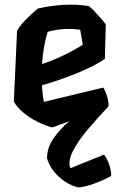

<svg xmlns="http://www.w3.org/2000/svg" viewBox="-20 -537 521 833"><path d="M431 134Q445 150 454.5 179.5Q464 209 462 227Q420 249 380.5 262.5Q341 276 318 276Q273 264 235.5 230Q198 196 184 150Q184 104 212 63.5Q240 23 281 -11Q259 -3 240 4Q221 11 207 16Q176 8 142 -9Q108 -26 80 -49.5Q52 -73 40 -97L54 -403Q68 -428 93.5 -453.5Q119 -479 144 -500Q202 -513 257.5 -516Q313 -519 364 -511Q373 -506 388.5 -489.5Q404 -473 419 -456Q434 -439 439 -431L435 -282Q409 -263 365 -242Q321 -221 268 -201.5Q215 -182 162 -167Q163 -148 165 -130Q167 -112 170 -95L428 -157Q435 -148 443.5 -122Q452 -96 451 -76Q404 -26 361.5 24Q319 74 296.5 118Q274 162 285 193ZM328 -408Q292 -413 258 -411Q224 -409 187 -399Q177 -368 171 -332Q165 -296 162 -259Q205 -273 252.5 -295.5Q300 -318 339 -343Z"/></svg>

Font: Langar
Style: Regular
Weight: 400
Designer: Alessia Mazzarella
Foundry: Typeland
Version: Version 1.001; ttfautohint (v1.8.3)